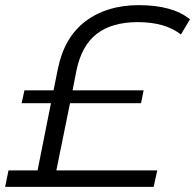

<svg xmlns="http://www.w3.org/2000/svg" viewBox="-43 -726 758 746"><path d="M254 -452 239 -375H515L505 -325H229L176 -64H568L554 0H-23L-10 -64H103L155 -325H41L52 -375H165L182 -459Q207 -582 290 -644Q373 -706 496 -706Q628 -706 695 -651L660 -592Q599 -640 492 -640Q392 -640 333 -594.5Q274 -549 254 -452Z"/></svg>

Font: Montserrat Alternates
Style: Italic
Weight: 400
Italic angle: -11.3°
Designer: Julieta Ulanovsky
Foundry: Julieta Ulanovsky
Version: Version 7.200